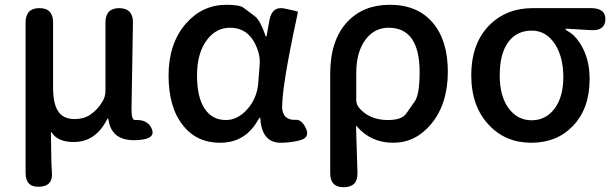

<svg xmlns="http://www.w3.org/2000/svg" viewBox="-20 -584 2567 803"><path d="M145 197Q87 200 87 139V-490Q87 -550 145 -550Q202 -550 202 -490V-218Q202 -150 223.5 -118Q245 -86 292 -86Q330 -86 357 -104Q390 -126 410 -162Q421 -181 421 -203V-490Q421 -550 479 -550Q537 -549 536 -489L530 -126Q530 -81 545 -82Q598 -85 615 -45Q631 -5 566 1Q448 13 434 -82Q433 -89 431.5 -89Q430 -89 424 -78Q377 10 288 10Q222 10 196 -30Q193 -34 193 -29Q194 97 197 134Q203 195 145 197Z M900 13Q802 13 745 -60Q685 -135 685 -268.5Q685 -402 758 -486Q827 -564 927 -564Q981 -564 998 -552Q1022 -534 1046 -516Q1068 -499 1088 -441Q1091 -431 1093 -431Q1095 -431 1096 -439L1107 -500Q1118 -560 1172 -548Q1227 -537 1226 -534Q1225 -529 1219 -500Q1160 -226 1160 -136Q1160 -109 1175 -95Q1190 -81 1216 -83Q1242 -85 1260 -46Q1277 -7 1233 3L1221 6Q1188 13 1154 13Q1076 13 1069 -86Q1069 -92 1067 -92Q1065 -92 1058 -80Q1005 13 900 13ZM925 -82Q974 -82 1014.5 -127.5Q1055 -173 1060 -236L1066 -313Q1068 -337 1062 -361Q1032 -468 942 -468Q885 -468 847 -419Q804 -364 804 -269Q804 -178 835.5 -130Q867 -82 925 -82Z M1419 199Q1361 200 1361 140V-276Q1361 -416 1433 -493Q1500 -564 1610 -564Q1726 -564 1789.5 -489.5Q1853 -415 1853 -284Q1853 -149 1783 -65Q1718 13 1624.5 13Q1531 13 1472 -56Q1469 -60 1469 -55L1475 138Q1477 198 1419 199ZM1603 -82Q1660 -82 1679 -109Q1696 -134 1714 -159Q1735 -188 1735 -282Q1735 -468 1605 -468Q1547 -468 1510 -420Q1470 -368 1470 -279V-166Q1470 -147 1482 -133Q1525 -82 1603 -82Z M2026 -60Q1951 -138 1951 -269Q1951 -405 2030 -482Q2100 -550 2208 -550H2452Q2513 -550 2512 -502Q2510 -454 2450 -458L2350 -464Q2345 -464 2345 -461.5Q2345 -459 2356 -453Q2393 -432 2419.5 -378.5Q2446 -325 2446 -253Q2446 -130 2376 -57Q2309 13 2202 13Q2095 13 2026 -60ZM2302 -398Q2265 -456 2204 -456Q2143 -456 2108 -411Q2070 -362 2070 -269Q2070 -182 2107 -131.5Q2144 -81 2203.5 -81Q2263 -81 2299.5 -130Q2336 -179 2336 -261.5Q2336 -344 2302 -398Z"/></svg>

Font: Resource Han Rounded KR Medium
Style: Regular
Weight: 500
Designer: Cyano Hao (round all glyphs); Ryoko NISHIZUKA 西塚涼子 (kana, bopomofo & ideographs); Paul D. Hunt (Latin, Greek & Cyrillic)
Foundry: Cyano Hao
Version: 0.990